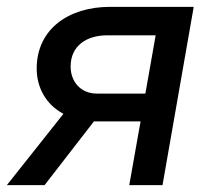

<svg xmlns="http://www.w3.org/2000/svg" viewBox="-45 -540 622 560"><path d="M332 0H429L520 -520H276C155 -520 62 -455 62 -340C62 -285 89 -235 140 -208L-25 0H85L229 -186H237H365ZM161 -346C161 -407 208 -437 268 -437H409L379 -267H238C191 -267 161 -301 161 -346Z"/></svg>

Font: Fixel Display Medium
Style: Italic
Weight: 500
Italic angle: -10°
Designer: AlfaBravo + MacPaw
Foundry: Kyrylo Tkachov, Marchela Mozhyna, Serhii Makarenko, Maria Weinstein, Zakhar Kryvoshyya
Version: Version 1.210;Glyphs 3.2 (3217)